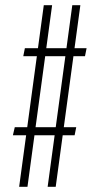

<svg xmlns="http://www.w3.org/2000/svg" viewBox="-20 -721 395 741"><path d="M164 0V-1L259 -701H290V-700L195 0ZM30 -199V-200L37 -230H274V-229L268 -199ZM54 0V-1L149 -701H181V-700L86 0ZM70 -504V-505L76 -535H314V-534L308 -504Z"/></svg>

Font: Foldit ExtraLight
Style: Regular
Weight: 250
Version: Version 1.003